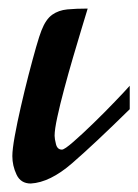

<svg xmlns="http://www.w3.org/2000/svg" viewBox="-20 -414 323 448"><path d="M51.8 14.2Q28.3 14.2 18.6 -6.6Q8.8 -27.3 8.8 -49.8Q8.8 -65.4 14.4 -96.4Q20 -127.4 28.6 -164.8Q37.1 -202.1 46.6 -239Q56.2 -275.9 64.2 -304Q72.3 -332 76.7 -342.8Q86.9 -369.1 101.8 -379.6Q116.7 -390.1 137.2 -392.1Q157.7 -394 184.6 -394Q179.7 -377.4 170.4 -347.2Q161.1 -316.9 150.4 -280Q139.6 -243.2 129.9 -206.8Q120.1 -170.4 113.8 -141.1Q107.4 -111.8 107.4 -97.2Q107.4 -90.3 110.6 -77.6Q113.8 -64.9 124.5 -64.9Q130.4 -64.9 151.1 -83Q171.9 -101.1 198.2 -126.7Q224.6 -152.3 248 -176.8Q271.5 -201.2 282.7 -213.9V-159.2Q200.2 -78.1 148.4 -33.2Q96.7 11.7 51.8 14.2Z"/></svg>

Font: Norican
Style: Regular
Weight: 400
Designer: Vernon Adams
Foundry: Vernon Adams
Version: Version 1.100; ttfautohint (v1.8.4.7-5d5b);gftools[0.9.33]